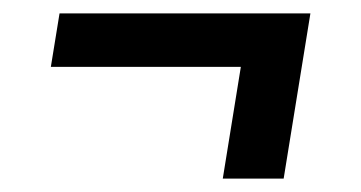

<svg xmlns="http://www.w3.org/2000/svg" viewBox="-20 -400 540 287"><path d="M313 -133 340 -300H56L69 -380H444L404 -133Z"/></svg>

Font: Iosevka SS04 Medium
Style: Italic
Weight: 500
Italic angle: -9°
Monospace: yes
Designer: Belleve Invis
Foundry: Belleve Invis
Version: Version 19.0.0; ttfautohint (v1.8.4)